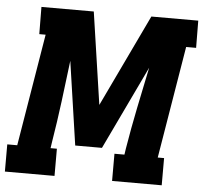

<svg xmlns="http://www.w3.org/2000/svg" viewBox="-67 -790 894 844"><g transform="rotate(5 380.0 -367.5)"><path d="M-15 0V-120H29L111 -615H83L82 -735H313L373 -328L567 -735H774L775 -615H731L649 -120H677V0H458V-120H502L506 -147Q521 -238 539.5 -328.5Q558 -419 577 -510L401 -141H283L229 -510Q218 -419 206.5 -328.5Q195 -238 180 -147L176 -120H204V0Z"/></g></svg>

Font: Iosevka Etoile Heavy
Style: Italic
Weight: 900
Italic angle: -9°
Designer: Belleve Invis
Foundry: Belleve Invis
Version: Version 22.1.2; ttfautohint (v1.8.4)